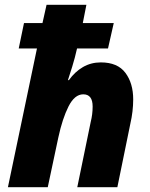

<svg xmlns="http://www.w3.org/2000/svg" viewBox="-20 -780 625 800"><path d="M13 0 134 -578H58L80 -684H157L174 -760H340L325 -684H454L430 -578H301Q292 -538 281 -502.5Q270 -467 263 -446H267Q292 -481 325.5 -500.5Q359 -520 400 -520Q470 -520 502.5 -476.5Q535 -433 535 -366Q535 -316 523 -264L469 0H302L358 -272Q366 -304 366 -336Q366 -387 327 -387Q291 -387 265.5 -336.5Q240 -286 223 -207L179 0Z"/></svg>

Font: Noto Sans Disp ExtBd
Style: Italic
Weight: 800
Italic angle: -12°
Designer: Monotype Design Team
Foundry: Monotype Imaging Inc.
Version: Version 2.000;GOOG;noto-source:20170915:90ef993387c0